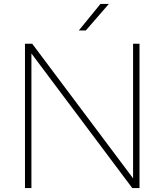

<svg xmlns="http://www.w3.org/2000/svg" viewBox="-20 -964 843 984"><path d="M108 0V-740H145L662 -50V-740H695V0H658L141 -690V0ZM384 -808 495 -944H538L420 -808Z"/></svg>

Font: Encode Sans Exp Th
Style: Regular
Weight: 100
Width: 7
Designer: Multiple Designers
Foundry: Impallari Type
Version: Version 3.002; ttfautohint (v1.8.3) -l 8 -r 50 -G 200 -x 14 